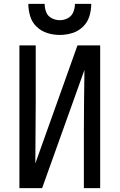

<svg xmlns="http://www.w3.org/2000/svg" viewBox="-20 -969 616 989"><path d="M80 0H197L415 -609Q414 -530 413 -451.5Q412 -373 412 -294V0H496V-735H379L162 -127Q162 -205 163 -283.5Q164 -362 164 -441V-735H80ZM288 -789Q320 -789 351.5 -798.5Q383 -808 407 -831Q431 -854 440.5 -885.5Q450 -917 450 -949H366Q366 -927 357.5 -906.5Q349 -886 329.5 -875.5Q310 -865 288 -865Q266 -865 246 -875.5Q226 -886 218 -906.5Q210 -927 210 -949H126Q126 -917 135.5 -885.5Q145 -854 169 -831Q193 -808 224.5 -798.5Q256 -789 288 -789Z"/></svg>

Font: Iosevka SS01 Extended
Style: Regular
Weight: 400
Width: 7
Monospace: yes
Designer: Belleve Invis
Foundry: Belleve Invis
Version: Version 3.4.7; ttfautohint (v1.8.3)